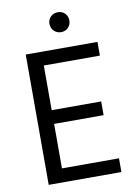

<svg xmlns="http://www.w3.org/2000/svg" viewBox="-94 -918 689 978"><g transform="rotate(-10 250.5 -429.0)"><path d="M311.5 -843.5Q326 -829 326 -807Q326 -785 311.5 -770Q297 -755 275 -755Q253 -755 238 -770Q223 -785 223 -807Q223 -829 238 -843.5Q253 -858 275 -858Q297 -858 311.5 -843.5ZM453 0H77V-674H448V-603H158V-372H414V-301H158V-71H453Z"/></g></svg>

Font: Hind Colombo
Style: Regular
Weight: 400
Designer: Jyotish Sonowal, Aditi Pimprikar
Foundry: Indian Type Foundry
Version: Version 1.000;PS 1.0;hotconv 1.0.86;makeotf.lib2.5.63406; tt